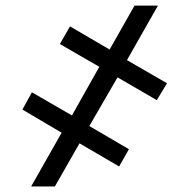

<svg xmlns="http://www.w3.org/2000/svg" viewBox="-20 -675 684 695"><path d="M405.5 -394.9 303.3 -218.8 446.7 -134.9 411.2 -72.4 267.8 -156.2 178.6 0H92.7L203.1 -194.6L61.1 -278.4L95.5 -340.9L240.4 -257.1L339.5 -433.2L196.7 -515.6L233.3 -579.5L376.8 -495.7L467 -654.8H551.8L439.6 -457.4L584.5 -373.6L547.6 -312.5Z"/></svg>

Font: Inter Zeller Medium
Style: Regular
Weight: 500
Designer: Rasmus Andersson; Joe Bland
Foundry: zeller
Version: Version 3.015;git-dec3a8cb1